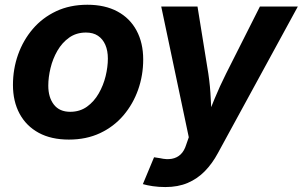

<svg xmlns="http://www.w3.org/2000/svg" viewBox="-20 -568 1255 796"><path d="M265.6 10.7Q192.4 10.7 140.6 -17.3Q88.9 -45.4 61.3 -96.4Q33.7 -147.5 33.7 -215.8Q33.7 -281.7 54.9 -341.6Q76.2 -401.4 116 -448Q155.8 -494.6 212.9 -521.5Q270 -548.3 342.3 -548.3Q415 -548.3 466.8 -520.5Q518.6 -492.7 546.1 -441.4Q573.7 -390.1 573.7 -321.3Q573.7 -255.9 552.7 -196.3Q531.7 -136.7 491.9 -89.8Q452.1 -43 395 -16.1Q337.9 10.7 265.6 10.7ZM271 -104.5Q311 -104.5 340.6 -125.7Q370.1 -147 389.4 -180.7Q408.7 -214.4 418 -252.7Q427.2 -291 427.2 -325.2Q427.2 -357.9 416.7 -382.1Q406.2 -406.2 386.2 -419.7Q366.2 -433.1 336.4 -433.1Q296.4 -433.1 266.8 -412.1Q237.3 -391.1 218 -357.7Q198.7 -324.2 189.5 -285.9Q180.2 -247.6 180.2 -212.9Q180.2 -164.1 203.4 -134.3Q226.6 -104.5 271 -104.5ZM572.3 195.3 618.7 84 644 87.9Q670.9 94.2 692.4 90.3Q713.9 86.4 729 72Q744.1 57.6 752 31.7L762.7 1L648.4 -541H798.8L843.8 -262.2Q851.6 -210 853.8 -157.7Q856 -105.5 860.4 -48.8H825.2Q847.7 -105.5 869.4 -158Q891.1 -210.4 917 -262.2L1057.6 -541H1214.8L883.3 66.9Q859.9 110.4 829.1 141.8Q798.3 173.3 758.1 190.4Q717.8 207.5 665.5 207.5Q638.2 207.5 613.5 203.9Q588.9 200.2 572.3 195.3Z"/></svg>

Font: Inter 17pt
Style: Bold Italic
Weight: 700
Italic angle: -9.3988°
Version: Version 4.001;git-66647c0bb